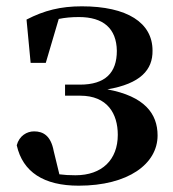

<svg xmlns="http://www.w3.org/2000/svg" viewBox="-20 -572 547 608"><path d="M229 16C386 16 479 -53 479 -143C479 -212 438 -267 320 -289C425 -307 464 -351 463 -412C463 -500 383 -552 239 -552C172 -552 120 -539 64 -510L77 -373H125L166 -512C185 -516 206 -518 230 -518C307 -518 349 -482 350 -411C350 -342 314 -304 233 -304H186V-269H234C320 -269 353 -212 353 -145C353 -66 303 -17 219 -17C199 -17 183 -18 168 -20L150 -94C141 -142 117 -156 88 -156C65 -156 41 -142 33 -112C52 -27 119 16 229 16Z"/></svg>

Font: Noto Serif KR
Style: Bold
Weight: 700
Designer: Ryoko NISHIZUKA 西塚涼子 (kana & ideographs); Frank Grießhammer (Latin, Greek & Cyrillic); Wenlong ZHANG 张文龙 (bopomofo); San
Foundry: Adobe
Version: Version 2.001;hotconv 1.1.0;makeotfexe 2.6.0